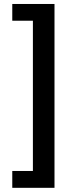

<svg xmlns="http://www.w3.org/2000/svg" viewBox="-20 -879 360 946"><path d="M40.5 46.4V-36.6H142.1V-776.9H40.5V-859.4H248.5V46.4Z"/></svg>

Font: Antonio Medium
Style: Regular
Weight: 500
Designer: Vernon Adams
Foundry: Vernon Adams
Version: Version 1.002